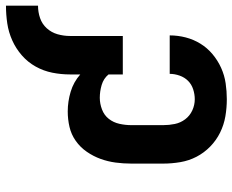

<svg xmlns="http://www.w3.org/2000/svg" viewBox="-90 -700 798 659"><g transform="rotate(-90 309.5 -371.0)"><path d="M298 8Q268 8 239 3Q210 -2 183.5 -15Q157 -28 135.5 -49Q114 -70 100.5 -96Q87 -122 82 -151.5Q77 -181 77 -210V-320Q77 -347 80.5 -373.5Q84 -400 93 -425Q102 -450 117.5 -472.5Q133 -495 155 -510.5Q177 -526 203 -532Q229 -538 256 -538Q290 -538 323.5 -528Q357 -518 383 -495V-530Q383 -561 389 -591Q395 -621 410 -648Q425 -675 448.5 -695.5Q472 -716 500 -728.5Q528 -741 558 -745.5Q588 -750 619 -750V-640Q597 -640 576.5 -633Q556 -626 541.5 -610Q527 -594 521 -573Q515 -552 515 -530V-349H383V-398Q369 -415 347 -421.5Q325 -428 303 -428Q283 -428 263 -420.5Q243 -413 230.5 -397Q218 -381 213.5 -360.5Q209 -340 209 -320V-210Q209 -190 213 -170.5Q217 -151 229 -135Q241 -119 259.5 -110.5Q278 -102 298 -102Q315 -102 332 -107.5Q349 -113 361 -125Q373 -137 379 -154Q385 -171 385 -188Q385 -188 385 -188Q385 -188 385 -188H517Q517 -188 517 -188Q517 -188 517 -188Q517 -160 510 -133Q503 -106 488.5 -82.5Q474 -59 452.5 -41Q431 -23 405.5 -11.5Q380 0 352.5 4Q325 8 298 8Z"/></g></svg>

Font: Iosevka Slab XBdEx
Style: Regular
Weight: 800
Width: 7
Monospace: yes
Designer: Belleve Invis
Foundry: Belleve Invis
Version: Version 11.1.0; ttfautohint (v1.8.3)